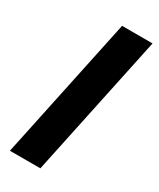

<svg xmlns="http://www.w3.org/2000/svg" viewBox="-183 -770 687 830"><g transform="rotate(30 160.0 -355.0)"><path d="M18.4 0 168.4 -710H320.4L170.4 0Z"/></g></svg>

Font: Geist
Style: Italic
Weight: 400
Italic angle: -12°
Designer: Basement.studio, Andrés Briganti, Mateo Zaragoza
Foundry: Basement.studio, Vercel, Andrés Briganti, Guido Ferreyra, Mateo Zaragoza
Version: Version 1.500